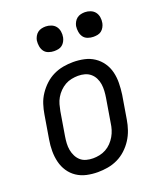

<svg xmlns="http://www.w3.org/2000/svg" viewBox="-137 -822 775 919"><g transform="rotate(-20 250.0 -362.5)"><path d="M203 8Q174 8 146.5 2Q119 -4 96.5 -19Q74 -34 59 -56.5Q44 -79 37.5 -106Q31 -133 31 -161.5Q31 -190 36 -219L56 -339Q60 -364 68 -389Q76 -414 91 -436.5Q106 -459 126 -477.5Q146 -496 170 -507.5Q194 -519 219.5 -523.5Q245 -528 270 -528Q299 -528 326.5 -522Q354 -516 376.5 -501Q399 -486 414.5 -463.5Q430 -441 436.5 -414Q443 -387 442.5 -358.5Q442 -330 438 -301L418 -181Q414 -156 405.5 -131Q397 -106 382.5 -83.5Q368 -61 348 -42.5Q328 -24 304 -12.5Q280 -1 254 3.5Q228 8 203 8ZM204 -62Q220 -62 237 -65.5Q254 -69 269.5 -77.5Q285 -86 297.5 -99Q310 -112 319 -127.5Q328 -143 333 -159.5Q338 -176 340 -192L360 -312Q363 -330 364 -347.5Q365 -365 362.5 -381.5Q360 -398 352.5 -413Q345 -428 332.5 -438.5Q320 -449 304 -453.5Q288 -458 270 -458Q254 -458 236.5 -454.5Q219 -451 204 -442.5Q189 -434 176 -421Q163 -408 154 -392.5Q145 -377 140.5 -360.5Q136 -344 133 -328L113 -208Q110 -190 109 -172.5Q108 -155 111 -138.5Q114 -122 121.5 -107Q129 -92 141 -81.5Q153 -71 169.5 -66.5Q186 -62 204 -62ZM404 -608Q390 -608 376 -613Q362 -618 354 -629Q346 -640 343.5 -655Q341 -670 343 -685Q345 -695 350.5 -705Q356 -715 364.5 -721.5Q373 -728 383.5 -730.5Q394 -733 405 -733Q419 -733 433 -727.5Q447 -722 455.5 -711Q464 -700 466.5 -685Q469 -670 466 -655Q464 -645 458.5 -635Q453 -625 444.5 -618.5Q436 -612 425.5 -610Q415 -608 404 -608ZM204 -608Q190 -608 176 -613Q162 -618 154 -629Q146 -640 143.5 -655Q141 -670 143 -685Q145 -695 150.5 -705Q156 -715 164.5 -721.5Q173 -728 183.5 -730.5Q194 -733 205 -733Q219 -733 233 -727.5Q247 -722 255.5 -711Q264 -700 266.5 -685Q269 -670 266 -655Q264 -645 258.5 -635Q253 -625 244.5 -618.5Q236 -612 225.5 -610Q215 -608 204 -608Z"/></g></svg>

Font: Iosevka Term Oblique
Style: Regular
Weight: 400
Italic angle: -9°
Monospace: yes
Designer: Belleve Invis
Foundry: Belleve Invis
Version: Version 31.4.0